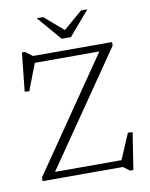

<svg xmlns="http://www.w3.org/2000/svg" viewBox="-97 -952 819 1049"><g transform="rotate(-10 312.0 -428.0)"><path d="M563 -682.5V-662.5L124.5 -25.5L115.5 -38H502L562.5 -180L588.5 -178L556.5 26H538L503 0H57.5V-20L494.5 -656.5L509.5 -644H128L71 -496L46 -498.5L68.5 -712H85L125 -682.5ZM329.5 -784.5H312.5L426 -882H461.5L346.5 -748H295.5L180.5 -882H216Z"/></g></svg>

Font: Newsreader Light
Style: Regular
Weight: 300
Designer: Hugues Gentile
Foundry: Production Type
Version: Version 1.003